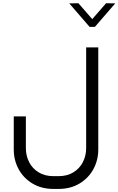

<svg xmlns="http://www.w3.org/2000/svg" viewBox="-20 -943 749 1215"><path d="M350.7 252.6Q426 252.6 483.1 218.4Q540.1 184.2 571 127.3Q601.9 70.3 601.9 3.5V-643.2H525.2V-5.6Q525.2 42 504.7 82.5Q484.2 123 444.7 147.4Q405.1 171.7 350.7 171.7H318.2Q263.6 171.7 224.1 147.4Q184.5 123 164.1 82.5Q143.7 42 143.7 -5.6V-206.5H67.1V3.5Q67.1 70.3 97.8 127.3Q128.6 184.2 185.7 218.4Q242.7 252.6 318.2 252.6ZM709.3 -921.6 651.4 -922.6 563.8 -822.1 476.2 -922.6 418.3 -921.6 546.8 -773.1H580.7Z"/></svg>

Font: Arad-VF Thin Dots1
Style: Regular
Weight: 100
Designer: Mohammad Darvishi
Version: Version 1.000;August 30, 2024;FontCreator 15.0.0.2992 64-bit